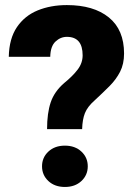

<svg xmlns="http://www.w3.org/2000/svg" viewBox="-20 -741 550 767"><path d="M308.1 -225.1H168Q168 -289.1 182.6 -332.3Q197.3 -375.5 236.3 -409.2Q271 -437.5 290.5 -463.4Q310.1 -489.3 310.1 -520Q310.1 -593.8 247.1 -593.8Q221.7 -593.8 201.7 -575Q181.6 -556.2 180.7 -514.2H15.1Q16.6 -586.9 47.6 -632.6Q78.6 -678.2 130.6 -699.5Q182.6 -720.7 247.1 -720.7Q354 -720.7 414.8 -671.4Q475.6 -622.1 475.6 -527.3Q475.6 -485.4 459.7 -454.3Q443.8 -423.3 417.2 -396.7Q390.6 -370.1 357.9 -339.8Q329.6 -314.9 319.3 -289.3Q309.1 -263.7 308.1 -225.1ZM147.9 -76.7Q147.9 -111.8 173.3 -135.5Q198.7 -159.2 239.3 -159.2Q279.8 -159.2 305.2 -135.5Q330.6 -111.8 330.6 -76.7Q330.6 -41.5 305.2 -17.8Q279.8 5.9 239.3 5.9Q198.7 5.9 173.3 -17.8Q147.9 -41.5 147.9 -76.7Z"/></svg>

Font: Vazirmatn UI Black
Style: Regular
Weight: 900
Designer: Saber Rastikerdar
Foundry: Saber Rastikerdar
Version: Version 33.003